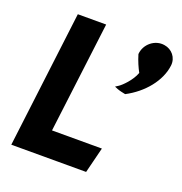

<svg xmlns="http://www.w3.org/2000/svg" viewBox="-131 -831 906 955"><g transform="rotate(20 322.5 -353.5)"><path d="M644 -632C649 -675 619 -710 579 -716C527 -725 476 -684 472 -630C482 -596 496 -565 508 -543C492 -499 450 -459 435 -449L418 -438L435 -431C448 -426 463 -423 478 -420C566 -466 634 -547 644 -632ZM198 -126 271 -713H121L32 10H428L462 -126Z"/></g></svg>

Font: Bluebird
Style: SfBdNrwObl
Weight: 700
Designer: Jasper
Foundry: Cannot Into Space Fonts
Version: Version 0.98